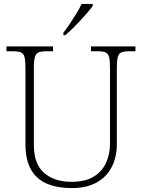

<svg xmlns="http://www.w3.org/2000/svg" viewBox="-20 -951 727 981"><path d="M345 10Q274 10 221 -12Q168 -34 139 -83.5Q110 -133 110 -214V-606Q110 -643 105 -660.5Q100 -678 86.5 -683.5Q73 -689 48 -689H13V-714H251V-689H215Q191 -689 177.5 -683.5Q164 -678 158.5 -660Q153 -642 153 -605V-210Q153 -113 205.5 -67.5Q258 -22 346 -22Q415 -22 458 -48Q501 -74 521.5 -118.5Q542 -163 542 -216V-606Q542 -643 537 -660.5Q532 -678 518.5 -683.5Q505 -689 481 -689H445V-714H672V-689H639Q614 -689 600.5 -683.5Q587 -678 582 -660Q577 -642 577 -605V-215Q577 -150 551.5 -99Q526 -48 474.5 -19Q423 10 345 10ZM304 -784Q319 -803 336.5 -829Q354 -855 370.5 -882Q387 -909 397 -931H454V-921Q445 -908 428 -888Q411 -868 390.5 -846Q370 -824 350 -804.5Q330 -785 314 -771H304Z"/></svg>

Font: Noto Serif Kannada ExtraLight
Style: Regular
Weight: 250
Version: Version 2.003